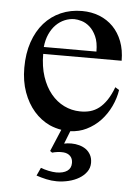

<svg xmlns="http://www.w3.org/2000/svg" viewBox="-50 -501 545 756"><g transform="rotate(5 222.0 -122.5)"><path d="M331.1 131.8Q331.1 151.9 319.8 167.5Q308.6 183.1 290.5 193.8Q272.5 204.6 249.3 210.2Q226.1 215.8 202.6 215.8Q182.1 215.8 161.1 211.2Q140.1 206.5 121.6 200.2L136.2 168.5Q142.6 170.9 150.6 173.3Q158.7 175.8 167.2 177.5Q175.8 179.2 183.6 180.2Q191.4 181.2 197.8 181.2Q225.6 181.2 241 170.4Q256.3 159.7 256.3 138.7Q256.3 121.6 246.3 111.6Q236.3 101.6 219.7 100.1Q208 99.1 196.3 100.6Q184.6 102.1 174.8 105L166.5 99.1L203.1 12.2Q179.2 8.3 156.7 -1.5Q121.1 -18.1 94.5 -48.6Q67.9 -79.1 52.2 -122.3Q36.6 -165.5 36.6 -218.8Q36.6 -275.4 52 -320.3Q67.4 -365.2 95 -396.5Q122.6 -427.7 160.6 -444.3Q198.7 -460.9 244.1 -460.9Q281.2 -460.9 312.7 -448.5Q344.2 -436 367.2 -412.6Q390.1 -389.2 403.1 -355.5Q416 -321.8 416 -279.3H106Q106 -229.5 119.1 -189.9Q132.3 -150.4 154.8 -123Q177.2 -95.7 206.8 -81.3Q236.3 -66.9 269 -66.4Q291 -65.9 309.8 -71Q328.6 -76.2 344.7 -88.6Q360.8 -101.1 374.8 -121.8Q388.7 -142.6 400.4 -173.3L416 -163.6Q411.1 -130.9 396 -98.9Q380.9 -66.9 357.4 -41.7Q334 -16.6 302.2 -1Q273.4 13.2 238.8 14.6L218.8 65.4Q231.9 62.5 247.6 62.5Q263.7 62.5 278.8 66.7Q293.9 70.8 305.4 79.1Q316.9 87.4 324 100.6Q331.1 113.8 331.1 131.8ZM314 -306.6Q314 -343.8 303.2 -366.9Q292.5 -390.1 277.3 -403.3Q262.2 -416.5 245.6 -421.4Q229 -426.3 216.8 -426.3Q197.3 -426.3 178.5 -418.5Q159.7 -410.6 144.5 -395.5Q129.4 -380.4 119.1 -357.9Q108.9 -335.4 106 -306.6Z"/></g></svg>

Font: Doulos SIL Afr
Style: Regular
Weight: 400
Designer: Walt Agee, Victor Gaultney, Peter Martin, Debbi Hosken, Becca Hirsbrunner
Foundry: SIL International
Version: Version 5.000